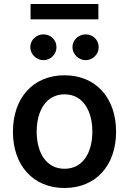

<svg xmlns="http://www.w3.org/2000/svg" viewBox="-20 -929 645 960"><path d="M302.6 11C459.2 11 560.4 -101.6 560.4 -270.2C560.4 -440 459.2 -552.6 302.6 -552.6C146 -552.6 44.7 -440 44.7 -270.2C44.7 -101.6 146 11 302.6 11ZM131.4 -692.8C131.4 -658.4 161.9 -628.2 197.1 -628.2C234 -628.2 262.4 -658.4 262.4 -692.8C262.4 -729.4 234 -757.1 197.1 -757.1C161.9 -757.1 131.4 -729.4 131.4 -692.8ZM132.8 -832.4H471.9V-909.1H132.8ZM163.4 -270.6C163.4 -372.9 208.8 -457.4 302.9 -457.4C396.3 -457.4 441.8 -372.9 441.8 -270.6C441.8 -168.7 396.3 -85.2 302.9 -85.2C208.8 -85.2 163.4 -168.7 163.4 -270.6ZM342.3 -692.8C342.3 -658.4 372.9 -628.2 408 -628.2C445 -628.2 473.4 -658.4 473.4 -692.8C473.4 -729.4 445 -757.1 408 -757.1C372.9 -757.1 342.3 -729.4 342.3 -692.8Z"/></svg>

Font: Magic Ui Pro Semi Bold
Style: Regular
Weight: 600
Designer: Stefan Endress, Andreas Faust
Version: Version 1.000;FEAKit 1.0